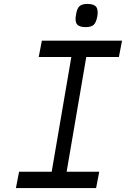

<svg xmlns="http://www.w3.org/2000/svg" viewBox="-20 -957 658 977"><path d="M416 -819Q383 -819 371.5 -834Q360 -849 367 -884Q372 -914 384.5 -925.5Q397 -937 425 -937Q458 -937 469.5 -922Q481 -907 475 -872Q469 -842 456.5 -830.5Q444 -819 416 -819ZM61 0 77 -83H243L343 -667H177L193 -750H601L585 -667H419L319 -83H485L469 0Z"/></svg>

Font: Hermit LightItalic
Style: Regular
Weight: 300
Italic angle: -10°
Designer: Pablo Caro
Version: Version 2.000;PS 002.000;hotconv 1.0.88;makeotf.lib2.5.64775